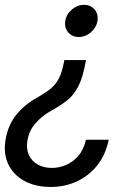

<svg xmlns="http://www.w3.org/2000/svg" viewBox="-22 -570 549 784"><path d="M329.1 -324.7 328.1 -319.3Q316.4 -252.9 297.1 -216.3Q277.8 -179.7 250.5 -158.7Q223.1 -137.7 186 -117.2Q150.9 -97.7 123.8 -67.6Q96.7 -37.6 89.8 4.9Q84.5 38.6 96.2 63.5Q107.9 88.4 132.6 102.1Q157.2 115.7 189.9 115.7Q218.8 115.7 247.3 103.8Q275.9 91.8 297.9 66.4Q319.8 41 329.1 0.5H421.9Q409.7 61.5 375.5 104.7Q341.3 147.9 292 170.7Q242.7 193.4 185.1 193.4Q122.1 193.4 77.1 168.5Q32.2 143.6 11.7 100.3Q-8.8 57.1 0.5 1.5Q10.3 -57.6 43.2 -99.6Q76.2 -141.6 127.9 -170.4Q162.6 -189.9 184.3 -207.5Q206.1 -225.1 219 -250.7Q231.9 -276.4 239.7 -319.3L240.7 -324.7ZM320.8 -550.3Q348.1 -550.3 364.3 -531.2Q380.4 -512.2 376 -484.9Q371.6 -457.5 349.1 -438.2Q326.7 -418.9 299.3 -418.9Q272.5 -418.9 256.3 -438.2Q240.2 -457.5 244.6 -484.9Q249 -512.2 271.5 -531.2Q293.9 -550.3 320.8 -550.3Z"/></svg>

Font: Inter
Style: Italic
Weight: 400
Italic angle: -9.3988°
Designer: Rasmus Andersson
Foundry: rsms
Version: Version 4.001;git-66647c0bb